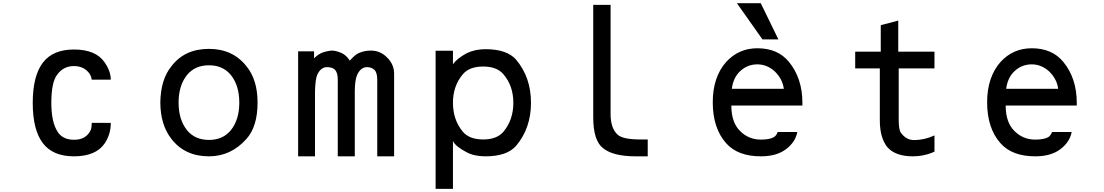

<svg xmlns="http://www.w3.org/2000/svg" viewBox="-20 -986 6962 1211"><path d="M558.6 -210.9Q558.6 -173.8 547.9 -157.2Q517.6 -104.5 448.2 -104.5H446.3Q374 -104.5 341.8 -157.2Q303.7 -218.8 303.7 -336.9Q303.7 -468.8 341.8 -516.6Q380.9 -569.3 446.3 -569.3Q513.7 -569.3 547.9 -516.6Q556.6 -501 558.6 -483.4H678.7Q678.7 -536.1 640.6 -591.8Q585 -673.8 446.3 -673.8Q314.5 -673.8 251 -591.8Q186.5 -507.8 186.5 -336.9Q186.5 -166 251 -82Q314.5 0 446.3 0Q585 0 640.6 -82Q678.7 -138.7 678.7 -210.9Z M1160.2 -164.1Q1106.4 -230.5 1106.4 -338.9Q1106.4 -447.3 1160.2 -513.7Q1210 -574.2 1297.9 -574.2Q1385.7 -574.2 1435.5 -513.7Q1489.3 -447.3 1489.3 -338.9Q1489.3 -230.5 1435.5 -164.1Q1385.7 -103.5 1297.9 -103.5Q1210 -103.5 1160.2 -164.1ZM1297.9 0Q1436.5 0 1534.2 -109.4Q1604.5 -187.5 1604.5 -338.9Q1604.5 -483.4 1534.2 -568.4Q1448.2 -677.7 1297.9 -677.7Q1144.5 -677.7 1061.5 -568.4Q993.2 -485.4 991.2 -338.9Q992.2 -197.3 1061.5 -109.4Q1146.5 0 1297.9 0Z M1860.4 -662.1V0H1966.8V-410.2Q1968.8 -486.3 1981.4 -515.6Q2003.9 -562.5 2042 -562.5Q2079.1 -562.5 2094.7 -543.9Q2110.4 -525.4 2110.4 -482.4V0H2217.8V-410.2Q2217.8 -481.4 2233.4 -515.6Q2255.9 -562.5 2294.9 -562.5Q2324.2 -562.5 2341.8 -544.9Q2359.4 -528.3 2359.4 -482.4V0H2465.8V-520.5Q2465.8 -580.1 2420.9 -624Q2377.9 -667 2319.3 -667Q2280.3 -667 2245.1 -652.3Q2217.8 -640.6 2186.5 -603.5Q2164.1 -638.7 2132.8 -652.3Q2097.7 -667 2073.2 -667Q2043.9 -665 2013.7 -654.3Q1987.3 -644.5 1960.9 -618.2V-662.1Z M3156.2 -516.6Q3217.8 -443.4 3217.8 -337.9Q3217.8 -230.5 3156.2 -156.2Q3115.2 -106.4 3027.3 -106.4Q2939.5 -106.4 2898.4 -156.2Q2836.9 -230.5 2836.9 -337.9Q2836.9 -443.4 2898.4 -516.6Q2939.5 -566.4 3027.3 -566.4Q3115.2 -566.4 3156.2 -516.6ZM2727.5 -666V205.1H2836.9V-95.7Q2855.5 -60.5 2923.8 -25.4Q2971.7 0 3042 0Q3177.7 0 3235.4 -66.4Q3329.1 -177.7 3329.1 -337.9Q3329.1 -498 3235.4 -609.4Q3177.7 -675.8 3042 -675.8Q2976.6 -675.8 2923.8 -650.4Q2860.4 -616.2 2836.9 -580.1V-666Z M3721.7 -955.1V-246.1Q3721.7 -99.6 3783.2 -51.8Q3846.7 0 3988.3 0H4065.4V-106.4H4017.6Q3912.1 -106.4 3877.9 -134.8Q3831.1 -173.8 3831.1 -268.6V-955.1Z M4627.9 -965.8 4789.1 -737.3H4889.6L4778.3 -965.8ZM4595.7 -425.8Q4605.5 -498 4648.4 -537.1Q4694.3 -580.1 4756.8 -580.1Q4816.4 -580.1 4865.2 -537.1Q4916 -488.3 4923.8 -425.8ZM4884.8 -153.3Q4877 -130.9 4861.3 -121.1Q4834 -105.5 4779.3 -105.5Q4702.1 -105.5 4648.4 -159.2Q4592.8 -212.9 4592.8 -320.3H5041V-336.9Q5041 -492.2 4956.1 -595.7Q4885.7 -681.6 4756.8 -681.6Q4639.6 -681.6 4560.5 -595.7Q4475.6 -500 4475.6 -340.8Q4475.6 -176.8 4560.5 -82Q4633.8 0 4779.3 0Q4877.9 0 4937.5 -44.9Q4997.1 -89.8 5008.8 -153.3Z M5645.5 -856.4 5535.2 -827.1V-660.2H5374V-554.7H5529.3V-226.6Q5529.3 -119.1 5575.2 -59.6Q5626 0 5737.3 0Q5801.8 0 5860.4 -23.4Q5868.2 -28.3 5874 -29.3V-131.8Q5809.6 -102.5 5745.1 -102.5Q5696.3 -102.5 5663.1 -147.5Q5648.4 -165 5648.4 -232.4V-554.7H5874V-660.2H5645.5Z M6326.2 -425.8Q6335.9 -498 6378.9 -537.1Q6424.8 -580.1 6487.3 -580.1Q6546.9 -580.1 6595.7 -537.1Q6646.5 -488.3 6654.3 -425.8ZM6615.2 -153.3Q6607.4 -130.9 6591.8 -121.1Q6564.5 -105.5 6509.8 -105.5Q6432.6 -105.5 6378.9 -159.2Q6323.2 -212.9 6323.2 -320.3H6771.5V-336.9Q6771.5 -492.2 6686.5 -595.7Q6616.2 -681.6 6487.3 -681.6Q6370.1 -681.6 6291 -595.7Q6206.1 -500 6206.1 -340.8Q6206.1 -176.8 6291 -82Q6364.3 0 6509.8 0Q6608.4 0 6668 -44.9Q6727.5 -89.8 6739.3 -153.3Z"/></svg>

Font: OCR-B
Style: Regular
Weight: 400
Version: 1.1